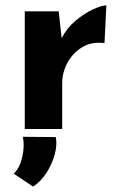

<svg xmlns="http://www.w3.org/2000/svg" viewBox="-20 -479 450 713"><path d="M198 -437 209 -337Q228 -375 261 -402.5Q294 -430 326 -444.5Q358 -459 375 -459L368 -319Q319 -325 284 -303Q249 -281 230 -245Q211 -209 211 -171V0H72V-437ZM103 214 31 166Q53 145 62.5 104.5Q72 64 65 29L187 30Q193 58 183.5 93.5Q174 129 153.5 161.5Q133 194 103 214Z"/></svg>

Font: Synthetic
Style: Bold
Weight: 700
Designer: Santiago Orozco
Foundry: Typemade
Version: Version 2.000; ttfautohint (v1.8.4.7-5d5b)